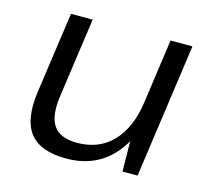

<svg xmlns="http://www.w3.org/2000/svg" viewBox="-84 -639 818 746"><g transform="rotate(15 324.5 -266.0)"><path d="M155.7 -219.8Q144.3 -137.8 171.1 -99.9Q198 -62 265.5 -62Q353.6 -62 408.3 -119.2Q463 -176.4 478.2 -282.7L527.1 -351.6L517.1 -285.9Q495.8 -144.9 425.4 -68.5Q355 7.9 240.9 7.9Q136.4 7.9 94.1 -45.9Q51.8 -99.7 67.4 -213.2L113.7 -540H201ZM526.3 0H465.7L463.2 -177.5L514.2 -540H602.3Z"/></g></svg>

Font: Pathway Extreme 8pt Thin 12pt
Style: Italic
Weight: 100
Italic angle: -8°
Version: Version 1.001;gftools[0.9.26]